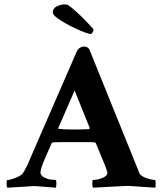

<svg xmlns="http://www.w3.org/2000/svg" viewBox="-20 -869 744 893"><path d="M14.6 3.9Q10.7 0 10.7 -10.7Q10.7 -31.2 12.7 -31.2Q20.5 -31.2 36.1 -36.1Q51.8 -41 66.9 -48.3Q82 -55.7 85.9 -62.5Q93.8 -74.2 102.5 -91.3Q111.3 -108.4 115.2 -119.1L120.1 -130.9L335.9 -627Q346.7 -652.3 372.1 -652.3Q386.7 -652.3 395.5 -639.6L595.7 -144.5Q604.5 -122.1 612.8 -102.1Q621.1 -82 627.9 -64.5Q631.8 -54.7 645.5 -47.4Q659.2 -40 675.3 -36.1Q691.4 -32.2 700.2 -32.2Q704.1 -32.2 704.1 -15.6Q704.1 0 702.1 3.9L642.6 0Q614.3 -2 593.8 -3.4Q573.2 -4.9 560.5 -3.9L413.1 3.9Q409.2 0 409.2 -16.6Q409.2 -32.2 413.1 -32.2Q434.6 -32.2 457 -41.5Q479.5 -50.8 479.5 -66.4Q479.5 -67.4 474.1 -84Q468.8 -100.6 455.1 -131.8L425.8 -203.1Q421.9 -207 418.9 -207Q409.2 -208 385.7 -208Q362.3 -208 325.2 -208Q293 -208 268.1 -208Q243.2 -208 226.6 -207Q222.7 -207 219.7 -202.1L187.5 -127.9Q170.9 -88.9 168.5 -71.3Q166 -53.7 185.5 -43.9Q203.1 -35.2 216.3 -33.7Q229.5 -32.2 239.3 -32.2Q242.2 -31.2 242.2 -16.6Q242.2 -3.9 240.2 3.9Q196.3 1 176.3 -1Q156.2 -2.9 146.5 -3.4Q136.7 -3.9 125.5 -2.9Q114.3 -2 89.8 -0.5Q65.4 1 14.6 3.9ZM325.2 -266.6Q344.7 -266.6 361.8 -267.1Q378.9 -267.6 394.5 -268.6L397.5 -273.4L327.1 -448.2L251 -273.4Q251 -269.5 252.9 -269.5Q282.2 -266.6 325.2 -266.6ZM401.4 -710.9Q394.5 -710.9 374.5 -718.3Q354.5 -725.6 329.6 -737.3Q304.7 -749 280.8 -762.7Q256.8 -776.4 241.2 -789.1Q225.6 -801.8 225.6 -811.5Q225.6 -830.1 244.1 -839.4Q262.7 -848.6 280.3 -848.6Q291 -848.6 297.9 -844.7Q314.5 -833 334.5 -814.9Q354.5 -796.9 372.6 -778.3Q390.6 -759.8 402.8 -746.6Q415 -733.4 415 -730.5Q415 -725.6 410.6 -718.3Q406.2 -710.9 401.4 -710.9Z"/></svg>

Font: Crimson Text
Style: Bold
Weight: 700
Designer: Sebastian Kosch
Foundry: Sebastian Kosch
Version: Version 1.100